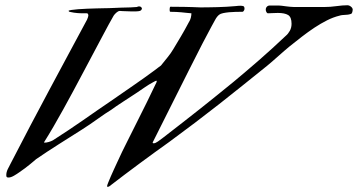

<svg xmlns="http://www.w3.org/2000/svg" viewBox="-20 -703 1389 745"><path d="M151.4 -149.4Q159.7 -149.4 169.2 -152.1Q178.7 -154.8 185.5 -158.7Q216.8 -178.7 245.4 -197.8Q273.9 -216.8 301 -235.6Q328.1 -254.4 355 -273.2Q381.8 -292 410.2 -311Q454.6 -341.8 497.8 -371.6Q541 -401.4 580.6 -430.7Q585 -434.1 592.3 -439.7Q599.6 -445.3 604.5 -448.7Q619.6 -467.8 631.1 -481.7Q642.6 -495.6 653.3 -513.7Q666.5 -535.6 681.9 -561.5Q697.3 -587.4 711.4 -614.3Q718.3 -625 720.5 -634.3Q722.7 -643.6 722.7 -651.4Q711.9 -652.3 702.4 -653.3Q692.9 -654.3 683.3 -655.3Q673.8 -656.2 663.6 -656.7Q653.3 -657.2 641.6 -657.2Q639.2 -657.2 638.7 -659.9Q638.2 -662.6 638.2 -665Q638.2 -667 638.7 -671.9Q639.2 -676.8 641.6 -676.8Q674.8 -676.8 694.6 -676.3Q714.4 -675.8 726.1 -675.5Q737.8 -675.3 744.4 -674.8Q751 -674.3 757.8 -674.3Q772 -674.3 789.1 -674.6Q806.2 -674.8 824 -675.3Q841.8 -675.8 859.4 -676.8Q877 -677.7 892.6 -679.2Q899.4 -680.2 905 -680.4Q910.6 -680.7 912.6 -680.7Q920.4 -680.7 924.6 -679Q928.7 -677.2 928.7 -668.9Q928.7 -665 926 -661.1Q923.3 -657.2 920.9 -657.2Q909.7 -657.2 895.8 -657Q881.8 -656.7 869.1 -655.5Q856.4 -654.3 845.9 -652.1Q835.4 -649.9 830.6 -646Q821.8 -639.2 814.9 -626.2Q808.1 -613.3 800.3 -599.6Q787.6 -576.7 764.9 -532.7Q742.2 -488.8 712.4 -429.4Q682.6 -370.1 647 -299.1Q611.3 -228 573.2 -151.9L572.3 -149.4Q572.3 -147 576.2 -147Q583 -147 593 -154.1Q603 -161.1 614.3 -169.9Q655.3 -201.7 690.2 -228.8Q725.1 -255.9 757.3 -281.5Q789.6 -307.1 821 -332.5Q852.5 -357.9 887.2 -386.2Q936 -426.8 985.6 -470Q1035.2 -513.2 1089.4 -564.5Q1097.7 -571.3 1104.5 -583.3Q1111.3 -595.2 1111.3 -610.8Q1111.3 -636.7 1097.9 -644.8Q1084.5 -652.8 1058.1 -652.8Q1046.9 -652.8 1036.6 -652.1Q1026.4 -651.4 1020 -651.4Q1016.1 -651.4 1013.7 -656.2Q1011.2 -661.1 1011.2 -665.5Q1011.2 -672.4 1015.6 -677Q1020 -681.6 1026.9 -681.6H1061.5Q1065.9 -681.6 1073 -680.7Q1080.1 -679.7 1088.1 -678.7Q1096.2 -677.7 1104.7 -676.8Q1113.3 -675.8 1121.1 -675.8H1237.8Q1261.2 -675.8 1285.4 -679.2Q1309.6 -682.6 1328.1 -682.6Q1335 -682.6 1341.8 -677.2Q1348.6 -671.9 1348.6 -665Q1348.6 -662.6 1347.2 -656.7Q1345.7 -650.9 1342.8 -649.4Q1335.9 -647 1330.3 -646.2Q1324.7 -645.5 1319.1 -645.3Q1313.5 -645 1308.1 -644.5Q1302.7 -644 1296.9 -642.1Q1272.9 -636.2 1248.8 -624Q1224.6 -611.8 1200.2 -595.7Q1175.8 -579.6 1151.6 -560.8Q1127.4 -542 1103.5 -522.9Q1093.8 -515.1 1083 -505.6Q1072.3 -496.1 1060.8 -486.1Q1049.3 -476.1 1038.3 -466.3Q1027.3 -456.5 1017.6 -448.7Q966.8 -407.7 921.1 -371.1Q875.5 -334.5 830.1 -298.8Q784.7 -263.2 737.3 -227.3Q689.9 -191.4 636.2 -151.9Q579.1 -111.3 520.8 -68.1Q462.4 -24.9 404.8 19.5Q400.9 22 397.9 22Q395.5 22 395.5 19.5Q395.5 16.1 399.7 5.9Q403.8 -4.4 409.7 -18.1Q415.5 -31.7 422.4 -46.4Q429.2 -61 434.6 -72.8Q453.6 -114.7 475.3 -157.2Q497.1 -199.7 518.1 -242.7Q535.2 -276.9 551.3 -309.3Q567.4 -341.8 584 -377Q585.4 -378.9 586.9 -382.8Q588.4 -386.7 588.4 -388.7Q587.9 -389.6 587.9 -389.6H587.4Q584 -389.6 581.5 -387.9Q579.1 -386.2 574.7 -384.3Q558.1 -375.5 542.2 -364.5Q526.4 -353.5 513.2 -344.7Q502.9 -337.9 488.3 -328.4Q473.6 -318.8 459 -309.3Q444.3 -299.8 431.4 -291Q418.5 -282.2 411.6 -276.9Q388.2 -262.7 359.1 -241.7Q330.1 -220.7 297.9 -200.2Q252.4 -171.4 208 -143.3Q163.6 -115.2 120.1 -85.4Q117.7 -83.5 111.6 -78.1Q105.5 -72.8 96.7 -65.7Q87.9 -58.6 77.1 -50.3Q66.4 -42 55.2 -34.7Q46.4 -28.3 34.2 -21.2Q22 -14.2 13.2 -14.2Q7.3 -14.2 5.9 -16.4Q4.4 -18.6 4.4 -23.4Q4.4 -34.7 10 -46.4Q15.6 -58.1 22.5 -70.8Q61 -146 97.7 -215.3Q134.3 -284.7 170.4 -352.3Q206.5 -419.9 242.9 -487.5Q279.3 -555.2 317.9 -627Q319.8 -631.8 321.3 -636Q322.8 -640.1 322.8 -642.1Q322.8 -646 321.5 -648.7Q320.3 -651.4 316.9 -651.4Q306.6 -651.4 298.3 -651.4Q290 -651.4 282.5 -652.1Q274.9 -652.8 267.1 -653.8Q259.3 -654.8 249.5 -657.2Q248.5 -658.2 247.3 -658.9Q246.1 -659.7 246.1 -660.6Q246.1 -662.6 256.6 -664.3Q267.1 -666 283 -667.2Q298.8 -668.5 317.9 -669.2Q336.9 -669.9 354.2 -670.4Q371.6 -670.9 384.8 -671.1Q397.9 -671.4 402.3 -671.4Q415 -671.4 427.5 -672.4Q439.9 -673.3 448.2 -673.3Q472.7 -673.8 486.6 -674.3Q500.5 -674.8 510.7 -675.8Q513.2 -676.8 515.4 -677.5Q517.6 -678.2 519 -678.2Q528.8 -678.2 530.8 -669.9Q529.3 -662.6 522.5 -660.6Q518.1 -659.2 509 -658.9Q500 -658.7 494.6 -658.7Q492.2 -658.7 485.1 -658.9Q478 -659.2 470.2 -659.4Q462.4 -659.7 455.3 -659.9Q448.2 -660.2 445.3 -660.6Q441.4 -660.6 437.7 -658.4Q434.1 -656.2 430.7 -653.3Q427.2 -650.4 424.8 -647.2Q422.4 -644 420.9 -642.1Q413.6 -629.9 401.9 -608.2Q390.1 -586.4 375 -557.9Q359.9 -529.3 341.8 -495.4Q323.7 -461.4 304.4 -425Q285.2 -388.7 265.1 -351.3Q245.1 -314 225.3 -278.3Q205.6 -242.7 186.8 -210.4Q168 -178.2 151.4 -151.9Z"/></svg>

Font: IM FELL French Canon
Style: Italic
Weight: 400
Italic angle: -17°
Designer: Igino Marini
Foundry: Igino Marini
Version: 3.00